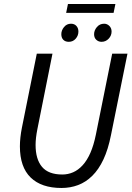

<svg xmlns="http://www.w3.org/2000/svg" viewBox="-20 -923 656 955"><path d="M163 -656H241L166 -281Q157 -236 157 -202Q157 -131 189 -93Q221 -55 290 -55Q318 -55 343.5 -66Q369 -77 391 -101Q413 -125 429.5 -162.5Q446 -200 457 -254L538 -656H614L532 -251Q518 -180 494.5 -130Q471 -80 439 -48.5Q407 -17 368.5 -2.5Q330 12 286 12Q186 12 132.5 -40Q79 -92 79 -195Q79 -216 81.5 -239.5Q84 -263 89 -288ZM322 -715Q305 -715 295 -725Q285 -735 285 -753Q285 -772 298.5 -788.5Q312 -805 333 -805Q350 -805 360 -794Q370 -783 370 -766Q370 -746 356.5 -730.5Q343 -715 322 -715ZM485 -715Q470 -715 459 -725Q448 -735 448 -753Q448 -772 462 -788.5Q476 -805 498 -805Q513 -805 524 -794Q535 -783 535 -766Q535 -746 520.5 -730.5Q506 -715 485 -715ZM318 -903H554L545 -859H309Z"/></svg>

Font: mr_Source Sans Pro
Style: Italic
Weight: 400
Italic angle: -11°
Designer: Paul D. Hunt
Foundry: Adobe Systems Incorporated
Version: Version 1.036;July 10, 2024;FontCreator 11.5.0.2430 64-bit